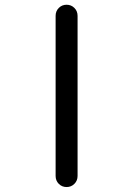

<svg xmlns="http://www.w3.org/2000/svg" viewBox="-20 -794 540 794"><path d="M210 -66.4V-728.5Q210 -748 223.1 -761.2Q236.3 -774.4 255.4 -774.4Q274.4 -774.4 287.6 -761.2Q300.8 -748 300.8 -728.5V-66.4Q300.8 -46.9 287.6 -33.7Q274.4 -20.5 255.4 -20.5Q236.3 -20.5 223.1 -33.7Q210 -46.9 210 -66.4Z"/></svg>

Font: Rounded Mgen+ 1mn regular
Style: Regular
Weight: 400
Designer: [Source Han Sans]
Ryoko NISHIZUKA  (kana & ideographs); Paul D. Hunt (Latin, Greek & Cyrillic); Wenlong ZHANG  (bopomofo
Version: Version 1.059.20150602